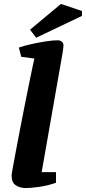

<svg xmlns="http://www.w3.org/2000/svg" viewBox="-20 -947 437 977"><path d="M112 10Q82 10 60.5 -4Q39 -18 39 -54Q39 -60 45 -93Q51 -126 60.5 -176.5Q70 -227 81.5 -287Q93 -347 105 -407Q117 -467 127.5 -519Q138 -571 145.5 -606Q153 -641 155 -649L88 -658L76 -705Q105 -715 141.5 -723Q178 -731 213.5 -736.5Q249 -742 273 -742Q287 -742 295 -734.5Q303 -727 303 -716Q303 -714 302 -703Q301 -692 298 -675L192 -71H265V-17Q222 -2 178.5 4Q135 10 112 10ZM164 -755 133 -796 290 -927 397 -891V-866Z"/></svg>

Font: Manuale ExtraBold
Style: Italic
Weight: 800
Italic angle: -11°
Designer: Eduardo Tunni / Pablo Cosgaya
Foundry: Eduardo Tunni / Pablo Cosgaya
Version: Version 1.002